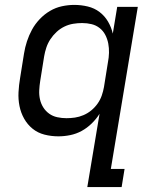

<svg xmlns="http://www.w3.org/2000/svg" viewBox="-20 -548 640 783"><path d="M251 -66Q268 -66 285.5 -68.5Q303 -71 320.5 -78.5Q338 -86 352.5 -98Q367 -110 378 -125.5Q389 -141 395 -158.5Q401 -176 404 -193L420 -293Q424 -313 424.5 -332.5Q425 -352 421.5 -370.5Q418 -389 409.5 -405.5Q401 -422 386.5 -433.5Q372 -445 353.5 -449.5Q335 -454 315 -454Q297 -454 278.5 -451Q260 -448 242.5 -439.5Q225 -431 210.5 -417.5Q196 -404 185.5 -388Q175 -372 169 -354Q163 -336 160 -318L144 -218Q141 -199 140 -180Q139 -161 143 -143Q147 -125 156.5 -110Q166 -95 180.5 -84.5Q195 -74 213.5 -70Q232 -66 251 -66ZM336 215 386 -84Q373 -63 354 -44.5Q335 -26 313 -14Q291 -2 266.5 3Q242 8 218 8Q189 8 161.5 1Q134 -6 113 -23Q92 -40 78.5 -64Q65 -88 59.5 -115.5Q54 -143 55.5 -172Q57 -201 62 -230L78 -330Q82 -355 90 -379.5Q98 -404 110.5 -427Q123 -450 142 -470Q161 -490 184 -503.5Q207 -517 232.5 -522.5Q258 -528 283 -528Q311 -528 338 -521.5Q365 -515 386 -499Q407 -483 420.5 -460Q434 -437 440 -411L458 -520H542L432 141H488L476 215Z"/></svg>

Font: Iosevka Extended Oblique
Style: Regular
Weight: 400
Width: 7
Italic angle: -9°
Monospace: yes
Designer: Belleve Invis
Foundry: Belleve Invis
Version: Version 32.0.1; ttfautohint (v1.8.4)